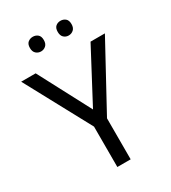

<svg xmlns="http://www.w3.org/2000/svg" viewBox="-216 -1016 999 1124"><g transform="rotate(-30 283.0 -454.0)"><path d="M283 -363 469 -714H566L328 -277V0H238V-273L0 -714H98ZM143 -859Q143 -885 157 -896.5Q171 -908 190 -908Q209 -908 223 -896.5Q237 -885 237 -859Q237 -834 223 -821.5Q209 -809 190 -809Q171 -809 157 -821.5Q143 -834 143 -859ZM331 -859Q331 -885 344.5 -896.5Q358 -908 377 -908Q396 -908 410 -896.5Q424 -885 424 -859Q424 -834 410 -821.5Q396 -809 377 -809Q358 -809 344.5 -821.5Q331 -834 331 -859Z"/></g></svg>

Font: Noto Sans Khojki
Style: Regular
Weight: 400
Designer: Monotype Design Team
Foundry: Monotype Imaging Inc.
Version: Version 2.003; ttfautohint (v1.8.4.7-5d5b)